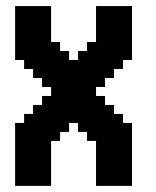

<svg xmlns="http://www.w3.org/2000/svg" viewBox="-20 -608 511 628"><path d="M29.4 -588.2H58.8V-558.8H29.4ZM58.8 -588.2H88.2V-558.8H58.8ZM88.2 -588.2H117.6V-558.8H88.2ZM117.6 -588.2H147.1V-558.8H117.6ZM117.6 -558.8H147.1V-529.4H117.6ZM117.6 -529.4H147.1V-500H117.6ZM117.6 -500H147.1V-470.6H117.6ZM88.2 -500H117.6V-470.6H88.2ZM88.2 -529.4H117.6V-500H88.2ZM58.8 -529.4H88.2V-500H58.8ZM58.8 -558.8H88.2V-529.4H58.8ZM29.4 -558.8H58.8V-529.4H29.4ZM88.2 -558.8H117.6V-529.4H88.2ZM29.4 -529.4H58.8V-500H29.4ZM29.4 -500H58.8V-470.6H29.4ZM29.4 -470.6H58.8V-441.2H29.4ZM29.4 -441.2H58.8V-411.8H29.4ZM58.8 -441.2H88.2V-411.8H58.8ZM58.8 -470.6H88.2V-441.2H58.8ZM58.8 -500H88.2V-470.6H58.8ZM382.4 -588.2H411.8V-558.8H382.4ZM352.9 -588.2H382.4V-558.8H352.9ZM323.5 -588.2H352.9V-558.8H323.5ZM294.1 -588.2H323.5V-558.8H294.1ZM294.1 -558.8H323.5V-529.4H294.1ZM294.1 -529.4H323.5V-500H294.1ZM294.1 -500H323.5V-470.6H294.1ZM294.1 -470.6H323.5V-441.2H294.1ZM323.5 -470.6H352.9V-441.2H323.5ZM352.9 -470.6H382.4V-441.2H352.9ZM382.4 -470.6H411.8V-441.2H382.4ZM382.4 -500H411.8V-470.6H382.4ZM382.4 -529.4H411.8V-500H382.4ZM382.4 -558.8H411.8V-529.4H382.4ZM352.9 -558.8H382.4V-529.4H352.9ZM323.5 -529.4H352.9V-500H323.5ZM323.5 -500H352.9V-470.6H323.5ZM352.9 -500H382.4V-470.6H352.9ZM352.9 -529.4H382.4V-500H352.9ZM323.5 -558.8H352.9V-529.4H323.5ZM382.4 -441.2H411.8V-411.8H382.4ZM352.9 -441.2H382.4V-411.8H352.9ZM323.5 -441.2H352.9V-411.8H323.5ZM294.1 -441.2H323.5V-411.8H294.1ZM264.7 -441.2H294.1V-411.8H264.7ZM264.7 -470.6H294.1V-441.2H264.7ZM235.3 -441.2H264.7V-411.8H235.3ZM235.3 -411.8H264.7V-382.4H235.3ZM264.7 -411.8H294.1V-382.4H264.7ZM294.1 -411.8H323.5V-382.4H294.1ZM323.5 -411.8H352.9V-382.4H323.5ZM352.9 -411.8H382.4V-382.4H352.9ZM205.9 -411.8H235.3V-382.4H205.9ZM176.5 -411.8H205.9V-382.4H176.5ZM147.1 -411.8H176.5V-382.4H147.1ZM117.6 -411.8H147.1V-382.4H117.6ZM88.2 -411.8H117.6V-382.4H88.2ZM58.8 -411.8H88.2V-382.4H58.8ZM88.2 -441.2H117.6V-411.8H88.2ZM88.2 -470.6H117.6V-441.2H88.2ZM117.6 -470.6H147.1V-441.2H117.6ZM147.1 -470.6H176.5V-441.2H147.1ZM147.1 -441.2H176.5V-411.8H147.1ZM176.5 -441.2H205.9V-411.8H176.5ZM117.6 -441.2H147.1V-411.8H117.6ZM88.2 -382.4H117.6V-352.9H88.2ZM117.6 -382.4H147.1V-352.9H117.6ZM147.1 -382.4H176.5V-352.9H147.1ZM176.5 -382.4H205.9V-352.9H176.5ZM205.9 -382.4H235.3V-352.9H205.9ZM235.3 -382.4H264.7V-352.9H235.3ZM264.7 -382.4H294.1V-352.9H264.7ZM294.1 -382.4H323.5V-352.9H294.1ZM323.5 -382.4H352.9V-352.9H323.5ZM294.1 -352.9H323.5V-323.5H294.1ZM264.7 -352.9H294.1V-323.5H264.7ZM235.3 -352.9H264.7V-323.5H235.3ZM205.9 -352.9H235.3V-323.5H205.9ZM176.5 -352.9H205.9V-323.5H176.5ZM147.1 -352.9H176.5V-323.5H147.1ZM117.6 -352.9H147.1V-323.5H117.6ZM147.1 -323.5H176.5V-294.1H147.1ZM176.5 -323.5H205.9V-294.1H176.5ZM205.9 -323.5H235.3V-294.1H205.9ZM235.3 -323.5H264.7V-294.1H235.3ZM264.7 -323.5H294.1V-294.1H264.7ZM294.1 -294.1H323.5V-264.7H294.1ZM264.7 -294.1H294.1V-264.7H264.7ZM235.3 -294.1H264.7V-264.7H235.3ZM205.9 -294.1H235.3V-264.7H205.9ZM176.5 -294.1H205.9V-264.7H176.5ZM147.1 -294.1H176.5V-264.7H147.1ZM117.6 -294.1H147.1V-264.7H117.6ZM117.6 -264.7H147.1V-235.3H117.6ZM88.2 -264.7H117.6V-235.3H88.2ZM147.1 -264.7H176.5V-235.3H147.1ZM176.5 -235.3H205.9V-205.9H176.5ZM205.9 -235.3H235.3V-205.9H205.9ZM235.3 -235.3H264.7V-205.9H235.3ZM264.7 -235.3H294.1V-205.9H264.7ZM294.1 -235.3H323.5V-205.9H294.1ZM294.1 -264.7H323.5V-235.3H294.1ZM323.5 -264.7H352.9V-235.3H323.5ZM264.7 -264.7H294.1V-235.3H264.7ZM235.3 -264.7H264.7V-235.3H235.3ZM205.9 -264.7H235.3V-235.3H205.9ZM176.5 -264.7H205.9V-235.3H176.5ZM323.5 -235.3H352.9V-205.9H323.5ZM352.9 -235.3H382.4V-205.9H352.9ZM352.9 -205.9H382.4V-176.5H352.9ZM382.4 -205.9H411.8V-176.5H382.4ZM323.5 -205.9H352.9V-176.5H323.5ZM294.1 -205.9H323.5V-176.5H294.1ZM264.7 -205.9H294.1V-176.5H264.7ZM235.3 -205.9H264.7V-176.5H235.3ZM264.7 -176.5H294.1V-147.1H264.7ZM294.1 -176.5H323.5V-147.1H294.1ZM323.5 -176.5H352.9V-147.1H323.5ZM352.9 -176.5H382.4V-147.1H352.9ZM382.4 -176.5H411.8V-147.1H382.4ZM382.4 -117.6H411.8V-88.2H382.4ZM382.4 -88.2H411.8V-58.8H382.4ZM382.4 -58.8H411.8V-29.4H382.4ZM382.4 -29.4H411.8V0H382.4ZM352.9 -117.6H382.4V-88.2H352.9ZM352.9 -147.1H382.4V-117.6H352.9ZM323.5 -147.1H352.9V-117.6H323.5ZM382.4 -147.1H411.8V-117.6H382.4ZM294.1 -147.1H323.5V-117.6H294.1ZM294.1 -117.6H323.5V-88.2H294.1ZM294.1 -88.2H323.5V-58.8H294.1ZM294.1 -58.8H323.5V-29.4H294.1ZM323.5 -58.8H352.9V-29.4H323.5ZM323.5 -29.4H352.9V0H323.5ZM352.9 -29.4H382.4V0H352.9ZM294.1 -29.4H323.5V0H294.1ZM352.9 -58.8H382.4V-29.4H352.9ZM352.9 -88.2H382.4V-58.8H352.9ZM323.5 -88.2H352.9V-58.8H323.5ZM323.5 -117.6H352.9V-88.2H323.5ZM29.4 -29.4H58.8V0H29.4ZM29.4 -58.8H58.8V-29.4H29.4ZM29.4 -88.2H58.8V-58.8H29.4ZM29.4 -117.6H58.8V-88.2H29.4ZM29.4 -147.1H58.8V-117.6H29.4ZM29.4 -176.5H58.8V-147.1H29.4ZM29.4 -205.9H58.8V-176.5H29.4ZM58.8 -205.9H88.2V-176.5H58.8ZM58.8 -235.3H88.2V-205.9H58.8ZM88.2 -235.3H117.6V-205.9H88.2ZM117.6 -235.3H147.1V-205.9H117.6ZM147.1 -235.3H176.5V-205.9H147.1ZM176.5 -205.9H205.9V-176.5H176.5ZM147.1 -205.9H176.5V-176.5H147.1ZM147.1 -176.5H176.5V-147.1H147.1ZM117.6 -176.5H147.1V-147.1H117.6ZM117.6 -147.1H147.1V-117.6H117.6ZM117.6 -117.6H147.1V-88.2H117.6ZM117.6 -88.2H147.1V-58.8H117.6ZM117.6 -58.8H147.1V-29.4H117.6ZM88.2 -58.8H117.6V-29.4H88.2ZM88.2 -29.4H117.6V0H88.2ZM58.8 -29.4H88.2V0H58.8ZM117.6 -29.4H147.1V0H117.6ZM58.8 -58.8H88.2V-29.4H58.8ZM58.8 -88.2H88.2V-58.8H58.8ZM58.8 -117.6H88.2V-88.2H58.8ZM58.8 -147.1H88.2V-117.6H58.8ZM88.2 -147.1H117.6V-117.6H88.2ZM88.2 -176.5H117.6V-147.1H88.2ZM88.2 -205.9H117.6V-176.5H88.2ZM117.6 -205.9H147.1V-176.5H117.6ZM58.8 -176.5H88.2V-147.1H58.8ZM88.2 -117.6H117.6V-88.2H88.2ZM88.2 -88.2H117.6V-58.8H88.2Z"/></svg>

Font: Jersey 20
Style: Regular
Weight: 400
Designer: Sarah Cadigan-Fried
Version: Version 1.000; ttfautohint (v1.8.4.7-5d5b)